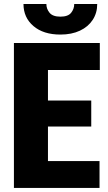

<svg xmlns="http://www.w3.org/2000/svg" viewBox="-20 -922 528 942"><path d="M468.3 -131.8V0H157.2V-131.8ZM215.3 -710.9V0H48.3V-710.9ZM427.7 -428.7V-301.3H157.2V-428.7ZM469.7 -710.9V-578.6H157.2V-710.9ZM344.2 -902.3H457Q457 -858.4 434.8 -824.5Q412.6 -790.5 372.1 -771.5Q331.5 -752.4 276.4 -752.4Q192.9 -752.4 144 -794.2Q95.2 -835.9 95.2 -902.3H207.5Q207.5 -878.4 223.1 -859.4Q238.8 -840.3 276.4 -840.3Q314 -840.3 329.1 -859.4Q344.2 -878.4 344.2 -902.3Z"/></svg>

Font: Roboto Condensed Black
Style: Regular
Weight: 900
Designer: Christian Robertson
Foundry: Google
Version: Version 3.008; 2023